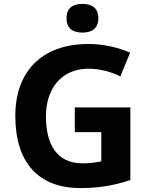

<svg xmlns="http://www.w3.org/2000/svg" viewBox="-20 -948 764 978"><path d="M400 -928C355 -928 319 -911 319 -855C319 -800 355 -782 400 -782C444 -782 481 -800 481 -855C481 -911 444 -928 400 -928ZM361 -401V-275H496V-126C470 -121 443 -116 400 -116C268 -116 214 -215 214 -355C214 -502 298 -598 430 -598C491 -598 549 -581 593 -559L643 -680C583 -706 507 -724 431 -724C191 -724 58 -582 58 -358C58 -118 177 10 390 10C492 10 569 -6 644 -31V-401Z"/></svg>

Font: Noto Sans Malayalam
Style: Bold
Weight: 700
Designer: Jelle Bosma - Monotype Design Team
Foundry: Monotype Imaging Inc.
Version: Version 2.104